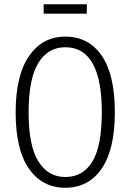

<svg xmlns="http://www.w3.org/2000/svg" viewBox="-20 -867 610 898"><path d="M386.2 -803.2H184.1V-847.2H386.2ZM285.2 -695.8Q393.6 -695.8 455.3 -607.4Q517.1 -519 517.1 -341.8Q517.1 -168 455.6 -78.4Q394 11.2 285.2 11.2Q177.7 11.2 115.5 -77.9Q53.2 -167 53.2 -340.8Q53.2 -514.6 116 -605.2Q178.7 -695.8 285.2 -695.8ZM285.2 -646Q204.1 -646 158.9 -572Q113.8 -498 113.8 -340.8Q113.8 -185.5 159.4 -112.3Q205.1 -39.1 285.2 -39.1Q368.2 -39.1 412.1 -111.6Q456.1 -184.1 456.1 -341.8Q456.1 -646 285.2 -646Z"/></svg>

Font: Fira Sans Compressed Light
Style: Regular
Weight: 300
Width: 1
Designer: Carrois Corporate & Edenspiekermann AG
Foundry: Carrois Corporate GbR & Edenspiekermann AG
Version: Version 4.203;PS 004.203;hotconv 1.0.88;makeotf.lib2.5.64775